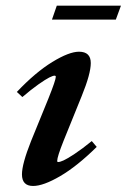

<svg xmlns="http://www.w3.org/2000/svg" viewBox="-20 -630 437 662"><path d="M159.2 -562.5 175.8 -610.4H397L379.4 -562.5ZM94.2 11.2Q55.7 11.2 55.7 -28.8Q55.7 -64.5 86.9 -143.1L147 -290.5Q172.4 -354 172.4 -365.2Q172.4 -369.1 168 -369.1Q162.6 -369.1 149.9 -362.8Q137.2 -356.4 112.5 -339.1Q87.9 -321.8 57.1 -295.4L38.1 -313Q102.5 -380.9 160.4 -416.3Q218.3 -451.7 252.4 -451.7Q293 -451.7 293 -412.6Q293 -375.5 261.7 -298.8L199.2 -144.5Q177.2 -89.4 177.2 -75.2Q177.2 -71.3 180.7 -71.3Q186.5 -71.3 199.2 -76.9Q211.9 -82.5 238 -99.9Q264.2 -117.2 296.4 -143.6L313.5 -123.5Q245.6 -56.6 187.5 -22.7Q129.4 11.2 94.2 11.2Z"/></svg>

Font: Elstob 10pt
Style: Bold Italic
Weight: 700
Italic angle: -20°
Designer: Peter S. Baker
Version: Version 1.015